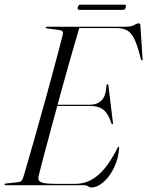

<svg xmlns="http://www.w3.org/2000/svg" viewBox="-25 -818 650 848"><path d="M210 -355.5H374.5Q402.5 -355.5 422.5 -373.5Q442.5 -391.5 445.5 -441Q445.5 -443 446.5 -444.5Q447.5 -446 449 -446Q451 -446 452.2 -444.5Q453.5 -443 454 -438.5L473.5 -278.5Q474 -273.5 474 -271.8Q474 -270 472 -269Q470.5 -268.5 469.5 -269.2Q468.5 -270 467.5 -272.5Q453.5 -315.5 432.5 -332.8Q411.5 -350 374 -350H208.5ZM348 0H0.5Q-2 0 -3.5 -0.8Q-5 -1.5 -5 -3Q-5 -5 -3.5 -6.2Q-2 -7.5 1 -7.5L55 -13.5Q65 -14.5 70.2 -20.2Q75.5 -26 78.5 -37Q88 -69 100.2 -111Q112.5 -153 126 -201.2Q139.5 -249.5 154 -300.8Q168.5 -352 182.5 -403.2Q196.5 -454.5 209.5 -502.8Q222.5 -551 233.5 -592.5Q244.5 -634 252.5 -666Q254.5 -675.5 250.8 -679.8Q247 -684 240 -685L183.5 -692.5Q179 -693 178 -694Q177 -695 177 -696.5Q177 -698.5 178.2 -699.2Q179.5 -700 181.5 -700H529.5Q555 -700 567.8 -707.5Q580.5 -715 588 -715Q595 -715 595 -706L604.5 -560.5Q605.5 -556 605 -553.8Q604.5 -551.5 602.5 -551.5Q601 -551.5 599.5 -552.8Q598 -554 597 -558Q583 -615 569 -644.2Q555 -673.5 536.5 -683.8Q518 -694 491.5 -694H325Q313.5 -655 300 -608.2Q286.5 -561.5 272 -510Q257.5 -458.5 243 -405.8Q228.5 -353 214.5 -301Q200.5 -249 187.8 -201.5Q175 -154 164.2 -113.5Q153.5 -73 146 -42.5Q142.5 -29.5 146.5 -21.5Q150.5 -13.5 167.5 -9.8Q184.5 -6 220 -6H308.5Q344.5 -6 376.2 -22.5Q408 -39 437.2 -74.2Q466.5 -109.5 494.5 -165.5Q497 -170 499 -170Q502 -170 501 -164Q499 -129.5 487.2 -98Q475.5 -66.5 457.8 -42.2Q440 -18 419.2 -4Q398.5 10 378.5 10Q370.5 10 364 5Q357.5 0 348 0ZM318.5 -786Q320.5 -792.5 323.2 -795Q326 -797.5 330.5 -797.5H524Q529 -797.5 530.5 -795.2Q532 -793 530.5 -786Q529 -780 526 -777.2Q523 -774.5 518 -774.5H325Q320.5 -774.5 318.8 -777Q317 -779.5 318.5 -786Z"/></svg>

Font: Fraunces 120pt Light
Style: Italic
Weight: 300
Italic angle: -16°
Version: Version 1.000;[b76b70a41]